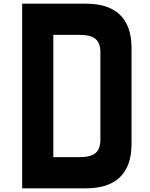

<svg xmlns="http://www.w3.org/2000/svg" viewBox="-20 -1020 814 1040"><path d="M100 0H446.2C596.2 0 692.5 -70 692.5 -240V-760C692.5 -930 596.2 -1000 446.2 -1000H100ZM268.8 -168.8V-831.2H407.5C490 -831.2 523.8 -806.2 523.8 -735V-265C523.8 -193.8 490 -168.8 407.5 -168.8Z"/></svg>

Font: Basalte Marquee
Style: Regular
Weight: 400
Designer: Ange Degheest & Benjamin Gomez & Eugénie Bidaut
Foundry: Velvetyne Type Foundry
Version: Version 1.000;FEAKit 1.0